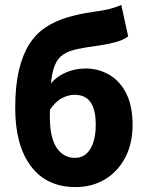

<svg xmlns="http://www.w3.org/2000/svg" viewBox="-20 -750 601 782"><path d="M288 12Q170 12 106 -73Q42 -158 42 -310Q42 -400 57 -463.5Q72 -527 99 -569.5Q126 -612 165 -638Q204 -664 252 -678.5Q300 -693 355 -701Q385 -705 405.5 -709Q426 -713 442 -718Q458 -723 474 -730L502 -602Q483 -587 451.5 -578.5Q420 -570 386 -565Q332 -558 296 -550.5Q260 -543 237.5 -528Q215 -513 203 -483.5Q191 -454 187 -404Q183 -354 183 -275Q183 -190 210.5 -148.5Q238 -107 286 -107Q313 -107 331.5 -123.5Q350 -140 360 -170Q370 -200 370 -242Q370 -286 359.5 -313Q349 -340 330 -352Q311 -364 284 -364Q259 -364 232.5 -350.5Q206 -337 182 -301L176 -395Q202 -433 242.5 -452Q283 -471 329 -471Q381 -471 425 -445.5Q469 -420 494.5 -369Q520 -318 520 -242Q520 -165 490 -108Q460 -51 407.5 -19.5Q355 12 288 12Z"/></svg>

Font: Source Sans 3
Style: Bold
Weight: 700
Designer: Paul D. Hunt
Foundry: Adobe
Version: Version 3.052;hotconv 1.1.0;makeotfexe 2.6.0